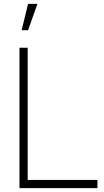

<svg xmlns="http://www.w3.org/2000/svg" viewBox="-20 -965 535 985"><path d="M124 -945 91 -810H124L172 -945ZM80 0V-720H122V-42H480V0Z"/></svg>

Font: Hauora
Style: Regular
Weight: 400
Designer: Wayne Shih
Foundry: WCYS
Version: Version 1.001